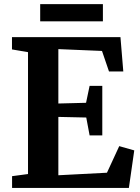

<svg xmlns="http://www.w3.org/2000/svg" viewBox="-20 -926 692 946"><path d="M118 -68.5V-669L39 -682.5V-743H573.5L587.5 -574H517L482.5 -675L267.5 -684V-416L404 -419.5L421.5 -503H484V-259H421.5L405 -347L267.5 -350V-62.5L507 -75L567.5 -206L641.5 -185L615 0H39.5V-58ZM487 -905.5V-821H178V-905.5Z"/></svg>

Font: Merriweather 24pt
Style: Bold
Weight: 700
Designer: Eben Sorkin
Foundry: Eben Sorkin
Version: Version 2.100